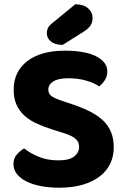

<svg xmlns="http://www.w3.org/2000/svg" viewBox="-20 -861 586 898"><path d="M252 -111Q305 -111 327.5 -129.5Q350 -148 350 -174Q350 -198 332.5 -212.5Q315 -227 280 -238L229 -254Q187 -267 153 -282.5Q119 -298 95 -319.5Q71 -341 57.5 -370.5Q44 -400 44 -442Q44 -526 107.5 -575Q171 -624 284 -624Q327 -624 363.5 -618Q400 -612 426 -599.5Q452 -587 467 -569Q482 -551 482 -527Q482 -504 470.5 -486.5Q459 -469 444 -457Q421 -473 383 -484Q345 -495 300 -495Q252 -495 229 -480Q206 -465 206 -442Q206 -422 221 -411.5Q236 -401 268 -390L322 -372Q369 -356 404.5 -337.5Q440 -319 464 -295.5Q488 -272 500 -241.5Q512 -211 512 -172Q512 -130 495.5 -95.5Q479 -61 446.5 -36Q414 -11 366.5 3Q319 17 257 17Q211 17 172 9.5Q133 2 104.5 -12Q76 -26 59.5 -46.5Q43 -67 43 -93Q43 -120 58.5 -138Q74 -156 93 -167Q120 -145 160.5 -128Q201 -111 252 -111ZM332 -841Q370 -841 391.5 -822.5Q413 -804 413 -777Q413 -758 404 -743Q395 -728 370 -712L273 -651Q237 -651 218 -667Q199 -683 199 -705Q199 -717 203 -727.5Q207 -738 221 -750Z"/></svg>

Font: Baloo Da 2
Style: Bold
Weight: 700
Designer: Noopur Datye, Sulekha Rajkumar and Ek Type
Foundry: Ek Type
Version: Version 1.640;hotconv 1.0.111;makeotfexe 2.5.65597; ttfautoh